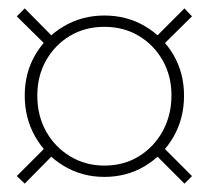

<svg xmlns="http://www.w3.org/2000/svg" viewBox="-20 -568 498 458"><path d="M229 -146Q176 -146 132.5 -172Q89 -198 64 -242Q39 -286 39 -340Q39 -394 64 -437Q89 -480 132.5 -505.5Q176 -531 229 -531Q282 -531 325 -506Q368 -481 393.5 -437.5Q419 -394 419 -340Q419 -285 393.5 -241Q368 -197 325 -171.5Q282 -146 229 -146ZM229 -173Q275 -173 311 -195Q347 -217 368 -255Q389 -293 389 -341Q389 -387 368 -424Q347 -461 311 -482.5Q275 -504 229 -504Q183 -504 147 -482.5Q111 -461 90 -424Q69 -387 69 -340Q69 -292 90 -254.5Q111 -217 147.5 -195Q184 -173 229 -173ZM365 -457 347 -475 420 -548 438 -529ZM39 -130 20 -148 93 -221 111 -203ZM347 -203 365 -221 438 -148 420 -130ZM20 -529 39 -548 111 -475 93 -457Z"/></svg>

Font: Outfit Thin
Style: Regular
Weight: 100
Designer: Rodrigo Fuenzalida
Foundry: fragTYPE
Version: Version 1.000